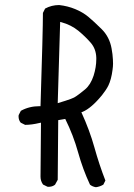

<svg xmlns="http://www.w3.org/2000/svg" viewBox="-20 -762 540 773"><path d="M433.1 -481Q435.1 -495.1 435.1 -505.6Q435.1 -516.1 434.6 -522Q433.6 -543.5 429.2 -566.9Q420.9 -613.3 389.2 -644.8Q357.4 -676.3 335 -694.8Q313 -712.9 283 -725.3Q252.9 -737.8 218.3 -741.7Q187.5 -741.7 161.6 -727.5L152.8 -710Q152.8 -638.2 143.1 -334.5H138.7Q97.7 -334.5 64 -315.9L55.2 -298.8Q54.7 -296.4 54.7 -293.9Q54.7 -278.3 63.5 -268.1L81.1 -259.3Q107.4 -259.3 139.6 -267.1L145 -268.1L143.1 -50.8Q143.1 -33.2 153.3 -19L170.9 -10.3Q173.8 -9.8 176.8 -9.8Q179.7 -9.8 184.1 -10.7Q193.8 -12.2 201.7 -18.6L212.4 -38.1L214.4 -278.3L242.7 -283.2Q275.4 -217.3 294.4 -148.7Q313.5 -80.1 342.3 -18.6Q352.5 -10.3 366.2 -8.3Q381.8 -10.3 396 -18.6L404.3 -35.2Q379.4 -99.1 360.1 -168.5Q340.8 -237.8 307.6 -310.1L312 -311.5Q347.7 -326.2 391.1 -379.4Q407.7 -400.4 416 -417Q428.2 -441.9 433.1 -481ZM367.7 -523.9Q367.7 -491.7 356.9 -457.5Q344.7 -420.4 322.3 -401.9Q299.8 -383.3 286.6 -374.5Q280.8 -369.6 264.4 -363.5Q248 -357.4 212.4 -346.7L222.2 -673.8L227.5 -672.4Q265.6 -662.1 295.4 -638.2Q324.2 -614.3 345.5 -589.6Q366.7 -564.9 367.7 -529.3Q367.7 -526.9 367.7 -523.9Z"/></svg>

Font: Bakudai
Style: Light
Weight: 300
Version: Version 1.48